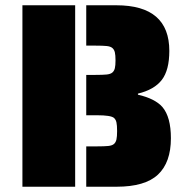

<svg xmlns="http://www.w3.org/2000/svg" viewBox="-20 -708 710 728"><path d="M65 -688H265V0H65ZM307 -153H348Q376 -153 390.5 -154.5Q405 -156 412 -162Q419 -168 421.5 -179Q424 -190 424 -211Q424 -233 421.5 -244Q419 -255 412 -261Q400 -271 348 -271H307V-424H342Q370 -424 384.5 -425.5Q399 -427 406 -433Q413 -439 415.5 -449.5Q418 -460 418 -479Q418 -499 415.5 -509.5Q413 -520 406 -526Q399 -532 384.5 -533.5Q370 -535 342 -535H307V-688H421Q622 -688 622 -515Q622 -442 593.5 -405Q565 -368 503 -353V-349Q568 -334 596 -302Q628 -264 628 -184Q628 -92 579 -46Q530 0 422 0H307Z"/></svg>

Font: Saira Stencil One
Style: Regular
Weight: 400
Designer: Hector Gatti with collaboration of the Omnibus-Type team
Foundry: Omnibus-Type
Version: Version 1.004